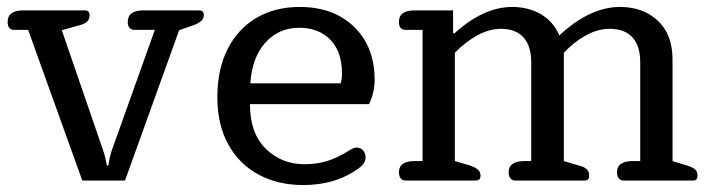

<svg xmlns="http://www.w3.org/2000/svg" viewBox="-20 -520 2049 553"><path d="M217 0 61 -434H21Q2 -434 2 -457Q2 -474 13.5 -482Q25 -490 45 -490H225Q238 -490 238 -476Q238 -465 231 -458Q224 -451 208 -447L158 -433L277 -87Q283 -70 288 -43H292Q296 -70 302 -87L426 -434H368Q348 -434 348 -457Q348 -474 359.5 -482Q371 -490 391 -490H554Q567 -490 567 -476Q567 -458 536 -447L496 -433L340 0Z M606 -240Q606 -320 635.5 -378.5Q665 -437 718.5 -468.5Q772 -500 843 -500Q941 -500 1000 -442.5Q1059 -385 1059 -290Q1059 -254 1043 -220H700Q700 -136 745.5 -91.5Q791 -47 857 -47Q893 -47 923 -56.5Q953 -66 983 -85Q998 -95 1007 -95Q1018 -95 1025.5 -87Q1033 -79 1033 -67Q1033 -55 1024.5 -45.5Q1016 -36 998 -25Q937 13 853 13Q781 13 725 -17Q669 -47 637.5 -104Q606 -161 606 -240ZM961 -280Q965 -291 965 -309Q965 -371 931.5 -405.5Q898 -440 842 -440Q783 -440 744.5 -397.5Q706 -355 701 -280Z M1148 0Q1139 0 1134 -6.5Q1129 -13 1129 -24Q1129 -40 1140.5 -48Q1152 -56 1172 -56H1197V-434H1148Q1129 -434 1129 -457Q1129 -474 1140.5 -482Q1152 -490 1172 -490H1285V-424H1289Q1373 -500 1455 -500Q1502 -500 1538 -479Q1574 -458 1591 -418Q1679 -500 1766 -500Q1832 -500 1874.5 -460.5Q1917 -421 1917 -349V-56L1960 -43Q1976 -38 1982.5 -31.5Q1989 -25 1989 -14Q1989 0 1976 0H1776Q1767 0 1762 -6.5Q1757 -13 1757 -24Q1757 -40 1768.5 -48Q1780 -56 1800 -56H1824V-341Q1824 -388 1801.5 -412.5Q1779 -437 1736 -437Q1701 -437 1666.5 -417.5Q1632 -398 1604 -368V-56L1648 -43Q1664 -39 1670.5 -32Q1677 -25 1677 -14Q1677 0 1664 0H1464Q1455 0 1450 -6.5Q1445 -13 1445 -24Q1445 -40 1456.5 -48Q1468 -56 1488 -56H1510V-341Q1510 -388 1487.5 -412.5Q1465 -437 1423 -437Q1389 -437 1354.5 -418Q1320 -399 1290 -368V-56L1335 -43Q1351 -37 1357.5 -30.5Q1364 -24 1364 -14Q1364 0 1350 0Z"/></svg>

Font: Maitree Medium
Style: Regular
Weight: 500
Designer: CadsonDemak Team
Foundry: CadsonDemak
Version: Version 1.010